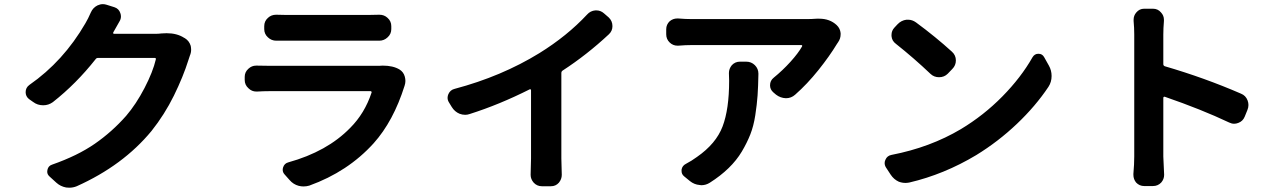

<svg xmlns="http://www.w3.org/2000/svg" viewBox="-20 -832 6040 903"><path d="M740.2 -674.8Q752.9 -675.8 763.7 -675.8Q812.5 -675.8 845.7 -654.3L849.6 -652.3Q870.1 -639.6 877 -616.2Q878.9 -606.4 878.9 -597.7Q878.9 -584 873 -570.3Q869.1 -559.6 866.2 -549.8Q841.8 -471.7 797.9 -382.3Q753.9 -293 692.4 -215.8Q558.6 -53.7 340.8 43.9Q324.2 50.8 305.7 50.8Q298.8 50.8 291 49.8Q264.6 44.9 245.1 27.3L212.9 -2Q202.1 -11.7 202.1 -24.4Q202.1 -28.3 203.1 -33.2Q207 -51.8 224.6 -57.6Q344.7 -99.6 425.8 -155.8Q506.8 -211.9 573.2 -287.1Q620.1 -341.8 659.7 -418Q699.2 -494.1 712.9 -552.7Q713.9 -555.7 712.4 -557.6Q710.9 -559.6 708 -559.6H441.4Q433.6 -559.6 429.7 -553.7Q337.9 -437.5 228.5 -351.6Q208 -336.9 183.6 -336.9Q182.6 -336.9 182.6 -336.9Q156.2 -336.9 135.7 -352.5L116.2 -366.2Q100.6 -378.9 100.6 -398.4Q100.6 -419.9 118.2 -432.6Q278.3 -543.9 381.8 -722.7Q394.5 -744.1 407.2 -773.4Q417 -795.9 438.5 -806.6Q451.2 -812.5 463.9 -812.5Q472.7 -812.5 481.4 -809.6L518.6 -797.9Q539.1 -791 545.9 -770.5Q548.8 -762.7 548.8 -754.9Q548.8 -742.2 542 -731.4Q528.3 -708 512.7 -679.7Q511.7 -676.8 512.7 -674.8Q513.7 -672.9 516.6 -672.9H710Q724.6 -672.9 740.2 -674.8Z M1763.7 -522.5Q1772.5 -523.4 1780.3 -523.4Q1829.1 -523.4 1859.4 -504.9Q1877.9 -493.2 1883.8 -471.7Q1886.7 -460.9 1886.7 -451.2Q1886.7 -440.4 1882.8 -428.7Q1830.1 -261.7 1737.3 -158.2Q1616.2 -24.4 1434.6 41Q1420.9 44.9 1407.2 44.9Q1396.5 44.9 1384.8 42Q1359.4 35.2 1341.8 14.6L1318.4 -11.7Q1309.6 -21.5 1309.6 -33.2Q1309.6 -39.1 1311.5 -44.9Q1317.4 -63.5 1335.9 -68.4Q1518.6 -119.1 1627 -230.5Q1695.3 -298.8 1727.5 -396.5Q1728.5 -398.4 1727.1 -400.9Q1725.6 -403.3 1722.7 -403.3H1247.1Q1219.7 -403.3 1188.5 -401.4Q1187.5 -401.4 1185.5 -401.4Q1164.1 -401.4 1148.4 -417Q1130.9 -432.6 1130.9 -456.1V-470.7Q1130.9 -493.2 1148.4 -508.8Q1164.1 -523.4 1184.6 -523.4Q1186.5 -523.4 1188.5 -523.4Q1220.7 -522.5 1247.1 -522.5H1742.2Q1752.9 -522.5 1763.7 -522.5ZM1280.3 -640.6Q1279.3 -640.6 1279.3 -640.6Q1256.8 -640.6 1240.2 -656.2Q1222.7 -671.9 1222.7 -695.3V-709Q1222.7 -732.4 1240.2 -748Q1255.9 -762.7 1278.3 -762.7Q1279.3 -762.7 1280.3 -762.7Q1301.8 -761.7 1327.1 -761.7H1711.9Q1738.3 -761.7 1762.7 -762.7Q1763.7 -762.7 1764.6 -762.7Q1787.1 -762.7 1802.7 -748Q1820.3 -732.4 1820.3 -709V-695.3Q1820.3 -671.9 1802.7 -656.2Q1786.1 -640.6 1763.7 -640.6Q1762.7 -640.6 1762.7 -640.6Q1735.4 -640.6 1710 -640.6H1327.1Q1304.7 -640.6 1280.3 -640.6Z M2626 -500Q2620.1 -496.1 2620.1 -488.3V-86.9L2622.1 -9.8Q2622.1 10.7 2608.4 27.3Q2593.8 43.9 2571.3 43.9H2528.3Q2505.9 43.9 2490.2 27.3Q2475.6 10.7 2475.6 -9.8L2477.5 -86.9V-407.2Q2477.5 -410.2 2475.6 -411.6Q2473.6 -413.1 2471.7 -412.1Q2328.1 -339.8 2189.5 -295.9Q2178.7 -292 2168 -292Q2154.3 -292 2141.6 -296.9Q2118.2 -306.6 2104.5 -329.1L2090.8 -351.6Q2085 -361.3 2085 -372.1Q2085 -380.9 2088.9 -389.6Q2097.7 -409.2 2118.2 -414.1Q2338.9 -472.7 2516.6 -582Q2647.5 -663.1 2741.2 -763.7Q2756.8 -781.2 2780.3 -783.2Q2782.2 -783.2 2784.2 -783.2Q2804.7 -783.2 2820.3 -769.5L2842.8 -750Q2860.4 -733.4 2860.4 -709Q2860.4 -686.5 2843.8 -670.9Q2740.2 -574.2 2626 -500Z M3408.2 -488.3Q3408.2 -508.8 3421.9 -525.4Q3437.5 -542 3460 -542H3489.3Q3513.7 -542 3530.3 -525.4Q3546.9 -508.8 3546.9 -485.4Q3546.9 -484.4 3546.9 -484.4Q3545.9 -425.8 3543 -383.3Q3540 -340.8 3532.2 -290Q3524.4 -239.3 3508.8 -199.7Q3493.2 -160.2 3468.8 -119.1Q3444.3 -78.1 3406.7 -41.5Q3369.1 -4.9 3318.4 27.3Q3299.8 39.1 3278.3 39.1Q3274.4 39.1 3270.5 38.1Q3245.1 36.1 3224.6 19.5L3197.3 -2.9Q3185.5 -12.7 3185.5 -27.3Q3185.5 -30.3 3185.5 -34.2Q3188.5 -52.7 3206.1 -61.5Q3232.4 -75.2 3257.8 -93.8Q3347.7 -156.2 3378.4 -237.3Q3409.2 -318.4 3409.2 -452.1ZM3821.3 -744.1Q3827.1 -744.1 3833 -744.1Q3882.8 -744.1 3915 -713.9Q3931.6 -698.2 3933.6 -675.8Q3933.6 -672.9 3933.6 -670.9Q3933.6 -650.4 3921.9 -633.8Q3918 -628.9 3916 -625Q3881.8 -568.4 3829.1 -502.4Q3776.4 -436.5 3719.7 -386.7Q3701.2 -370.1 3676.8 -370.1Q3675.8 -370.1 3675.8 -370.1Q3650.4 -371.1 3629.9 -386.7L3617.2 -397.5Q3601.6 -411.1 3601.6 -430.7Q3601.6 -453.1 3619.1 -466.8Q3661.1 -501 3697.8 -541.5Q3734.4 -582 3752 -613.3Q3753.9 -616.2 3752.4 -618.2Q3751 -620.1 3749 -620.1H3235.4Q3205.1 -620.1 3169.9 -617.2Q3168 -617.2 3166 -617.2Q3145.5 -617.2 3129.9 -631.8Q3113.3 -647.5 3113.3 -670.9V-694.3Q3113.3 -716.8 3129.9 -732.4Q3145.5 -745.1 3165 -745.1Q3167 -745.1 3169.9 -745.1Q3203.1 -742.2 3235.4 -742.2H3774.4Q3794.9 -742.2 3821.3 -744.1Z M4193.4 -626Q4174.8 -639.6 4172.9 -662.1Q4172.9 -665 4172.9 -668Q4172.9 -687.5 4186.5 -702.1L4201.2 -717.8Q4218.8 -736.3 4243.2 -739.3Q4247.1 -739.3 4251 -739.3Q4270.5 -739.3 4288.1 -726.6Q4380.9 -658.2 4457 -588.9Q4475.6 -572.3 4475.6 -547.9Q4475.6 -524.4 4459 -507.8L4437.5 -485.4Q4420.9 -468.8 4396.5 -468.8Q4373 -468.8 4356.4 -484.4Q4278.3 -558.6 4193.4 -626ZM4256.8 26.4Q4247.1 28.3 4238.3 28.3Q4222.7 28.3 4207 22.5Q4183.6 11.7 4168.9 -10.7L4146.5 -44.9Q4140.6 -54.7 4140.6 -65.4Q4140.6 -73.2 4144.5 -81.1Q4152.3 -99.6 4172.9 -103.5Q4354.5 -138.7 4499 -224.6Q4606.4 -289.1 4694.3 -378.4Q4782.2 -467.8 4835.9 -562.5Q4845.7 -579.1 4863.3 -579.1Q4864.3 -579.1 4864.3 -579.1Q4881.8 -579.1 4890.6 -563.5L4913.1 -523.4Q4925.8 -501 4925.8 -474.6Q4925.8 -446.3 4911.1 -423.8Q4850.6 -333 4762.7 -249.5Q4674.8 -166 4571.3 -102.5Q4419.9 -11.7 4256.8 26.4Z M5816.4 -391.6Q5838.9 -382.8 5847.7 -359.4Q5851.6 -348.6 5851.6 -337.9Q5851.6 -326.2 5846.7 -314.5L5834 -283.2Q5825.2 -261.7 5803.7 -253.9Q5793.9 -250 5784.2 -250Q5772.5 -250 5760.7 -255.9Q5630.9 -317.4 5458 -377Q5455.1 -377.9 5453.1 -376Q5451.2 -374 5451.2 -372.1V-95.7L5455.1 -9.8Q5455.1 10.7 5441.4 26.4Q5425.8 43 5402.3 43H5361.3Q5338.9 43 5323.2 26.4Q5310.5 10.7 5310.5 -9.8Q5310.5 -11.7 5310.5 -14.6Q5314.5 -59.6 5314.5 -95.7V-669.9Q5314.5 -701.2 5311.5 -733.4Q5311.5 -736.3 5311.5 -739.3Q5311.5 -758.8 5324.2 -773.4Q5338.9 -791 5361.3 -791H5402.3Q5425.8 -791 5440.4 -773.4Q5454.1 -758.8 5454.1 -739.3Q5454.1 -736.3 5454.1 -733.4Q5451.2 -698.2 5451.2 -669.9V-530.3Q5451.2 -523.4 5458 -520.5Q5645.5 -465.8 5816.4 -391.6Z"/></svg>

Font: Gen Jyuu Gothic Monospace Bold
Style: Bold
Weight: 700
Designer: [Source Han Sans]
Ryoko NISHIZUKA  (kana & ideographs); Paul D. Hunt (Latin, Greek & Cyrillic); Wenlong ZHANG  (bopomofo
Version: Version 1.002.20150607